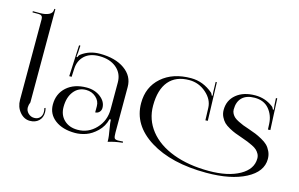

<svg xmlns="http://www.w3.org/2000/svg" viewBox="-101 -1067 2129 1367"><g transform="rotate(15 963.0 -384.0)"><path d="M80.1 -119.1V-713.9Q80.1 -743.2 50.8 -743.2H4.9V-752H60.5Q96.7 -752 122.6 -764.2Q148.4 -776.4 148.4 -803.7V-807.6H156.2V-724.6V-120.1Q147.5 -99.6 147.5 -81.1Q147.5 -56.6 166 -38.6Q184.6 -20.5 210 -20.5Q235.4 -20.5 251 -36.1Q266.6 -51.8 266.6 -78.1Q266.6 -92.8 262.7 -106.4L270.5 -110.4Q275.4 -94.7 275.4 -78.1Q275.4 -39.1 250.5 -15.6Q225.6 7.8 185.5 7.8Q142.6 7.8 111.3 -29.3Q80.1 -66.4 80.1 -119.1Z M720.7 -418Q720.7 -484.4 672.9 -524.9Q625 -565.4 546.9 -565.4Q476.6 -565.4 437.5 -528.8Q398.4 -492.2 395.5 -432.6L392.6 -372.1H375L385.7 -602.5H395.5L392.6 -550.8Q390.6 -527.3 388.7 -519.5L395.5 -517.6Q400.4 -532.2 411.1 -540Q468.8 -583 545.9 -583Q659.2 -583 728 -534.2Q796.9 -485.4 796.9 -405.3V-69.3Q796.9 -39.1 802.2 -29.3Q807.6 -19.5 829.1 -19.5L848.6 -20.5L865.2 -21.5L866.2 -12.7Q808.6 -6.8 759.8 8.8V1Q759.8 -28.3 749 -86.9Q741.2 -130.9 741.2 -150.4H731.4Q717.8 -95.7 678.7 -58.1Q639.6 -20.5 598.6 -6.3Q557.6 7.8 518.6 7.8Q426.8 7.8 370.6 -34.7Q314.5 -77.1 314.5 -147.5Q314.5 -227.5 370.1 -276.9Q425.8 -326.2 517.6 -326.2Q577.1 -326.2 619.6 -293.5Q662.1 -260.7 662.1 -214.8Q662.1 -196.3 649.9 -183.6Q637.7 -170.9 620.1 -170.9V-216.8Q620.1 -254.9 589.8 -281.7Q559.6 -308.6 517.6 -308.6Q460.9 -308.6 426.8 -265.1Q392.6 -221.7 392.6 -150.4Q392.6 -90.8 430.7 -54.7Q468.8 -18.6 530.3 -18.6Q609.4 -18.6 665 -77.6Q720.7 -136.7 720.7 -220.7Z M1508.8 22.5Q1649.4 22.5 1734.9 -25.4Q1820.3 -73.2 1820.3 -152.3Q1820.3 -170.9 1812 -186Q1803.7 -201.2 1792 -211.9Q1780.3 -222.7 1758.8 -233.4Q1737.3 -244.1 1720.7 -250.5Q1704.1 -256.8 1676.8 -266.6Q1643.6 -278.3 1624 -285.6Q1604.5 -293 1577.6 -307.6Q1550.8 -322.3 1536.1 -336.9Q1521.5 -351.6 1510.3 -374.5Q1499 -397.5 1499 -424.8Q1499 -496.1 1551.8 -539.6Q1604.5 -583 1691.4 -583Q1763.7 -583 1821.3 -540Q1832 -532.2 1836.9 -517.6L1843.8 -519.5Q1841.8 -527.3 1839.8 -550.8L1836.9 -602.5H1846.7L1857.4 -372.1L1839.8 -371.1L1837.9 -412.1Q1835 -475.6 1797.4 -520.5Q1759.8 -565.4 1691.4 -565.4Q1631.8 -565.4 1599.6 -534.7Q1567.4 -503.9 1567.4 -446.3Q1567.4 -429.7 1575.2 -415.5Q1583 -401.4 1594.2 -391.6Q1605.5 -381.8 1626 -371.6Q1646.5 -361.3 1662.6 -355Q1678.7 -348.6 1706.1 -339.8Q1740.2 -328.1 1760.7 -319.8Q1781.2 -311.5 1809.6 -295.9Q1837.9 -280.3 1854 -264.2Q1870.1 -248 1881.8 -223.1Q1893.6 -198.2 1893.6 -168Q1893.6 -74.2 1784.2 -17.1Q1674.8 40 1495.1 40Q1236.3 40 1077.6 -59.1Q918.9 -158.2 918.9 -320.3Q918.9 -438.5 1001 -510.7Q1083 -583 1217.8 -583Q1306.6 -583 1379.9 -520.5Q1386.7 -513.7 1390.6 -501L1397.5 -502.9Q1395.5 -512.7 1394.5 -531.2L1392.6 -602.5H1401.4L1410.2 -320.3L1392.6 -319.3L1389.6 -410.2Q1387.7 -471.7 1333.5 -519Q1279.3 -566.4 1209 -566.4Q1110.4 -566.4 1058.1 -504.4Q1005.9 -442.4 1005.9 -324.2Q1005.9 -221.7 1068.4 -142.6Q1130.9 -63.5 1245.1 -20.5Q1359.4 22.5 1508.8 22.5Z"/></g></svg>

Font: FoglihtenNo07
Style: Regular
Weight: 500
Designer: gluk (gluksza@wp.pl)
Foundry: gluk (gluksza@wp.pl)
Version: Version 0.871